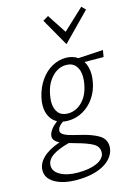

<svg xmlns="http://www.w3.org/2000/svg" viewBox="-197 -759 807 1123"><g transform="rotate(-15 206.0 -197.0)"><path d="M461 -365 346 -366Q367 -332 367 -284Q367 -265 362 -238Q353 -189 325.5 -148Q298 -107 256 -83Q214 -59 164 -59Q147 -59 134 -62Q104 -42 100 -21Q96 -6 109 4.5Q122 15 142.5 21.5Q163 28 209 39Q279 55 319.5 79Q360 103 360 149Q360 154 358 168Q345 224 283 256.5Q221 289 125 289Q44 289 -6 260.5Q-56 232 -56 184Q-56 143 -21 108.5Q14 74 83 50Q46 32 46 6Q46 0 47 -3Q55 -38 101 -73Q73 -88 58 -116.5Q43 -145 43 -183Q43 -207 49 -232Q62 -289 92 -331.5Q122 -374 162 -396Q202 -418 245 -418Q287 -418 317 -397L468 -406ZM315 -283Q315 -327 294.5 -352Q274 -377 237 -377Q189 -377 151.5 -338Q114 -299 102 -235Q97 -208 97 -191Q97 -148 117.5 -124Q138 -100 175 -100Q224 -100 262 -138Q300 -176 311 -242Q315 -261 315 -283ZM306 168Q306 134 273.5 116Q241 98 179 81Q145 72 134 68Q66 86 31.5 110.5Q-3 135 -3 169Q-3 205 37.5 227Q78 249 143 249Q211 249 254 230.5Q297 212 305 180Q306 176 306 168ZM176 -661 209 -681 285 -565 411 -683 434 -660 271 -494Z"/></g></svg>

Font: Ysabeau Semilight
Style: Italic
Weight: 300
Italic angle: -12°
Designer: Christian Thalmann (Catharsis Fonts)
Version: Version 0.003